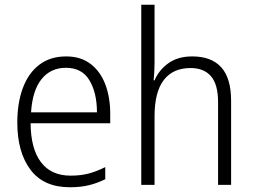

<svg xmlns="http://www.w3.org/2000/svg" viewBox="-20 -780 1072 810"><path d="M259 -542Q321 -542 362.5 -510Q404 -478 424.5 -423.5Q445 -369 445 -300V-260H109Q110 -152 153 -95.5Q196 -39 278 -39Q319 -39 352.5 -47.5Q386 -56 424 -75V-24Q390 -7 354.5 1.5Q319 10 275 10Q164 10 108.5 -64Q53 -138 53 -263Q53 -346 76.5 -409Q100 -472 146 -507Q192 -542 259 -542ZM258 -494Q194 -494 155.5 -446.5Q117 -399 111 -306H389Q389 -388 357.5 -441Q326 -494 258 -494Z M632 -517Q632 -496 631 -478Q630 -460 628 -441H632Q650 -484 690 -513Q730 -542 791 -542Q872 -542 913.5 -496Q955 -450 955 -354V0H900V-348Q900 -424 870 -458.5Q840 -493 784 -493Q710 -493 671 -442.5Q632 -392 632 -289V0H576V-760H632Z"/></svg>

Font: Noto Sans Arabic UI SmCn Lt
Style: Regular
Weight: 300
Width: 4
Designer: Monotype Design Team, Nadine Chahine and Nizar Qandah
Foundry: Monotype Imaging Inc.
Version: Version 2.010; ttfautohint (v1.8.4.7-5d5b)